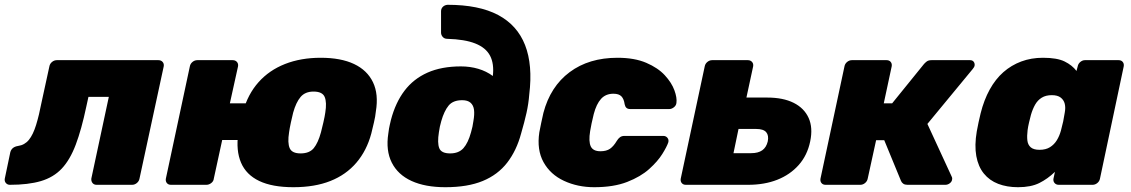

<svg xmlns="http://www.w3.org/2000/svg" viewBox="-41 -771 4718 801"><path d="M0 0Q-10 0 -16.5 -7.5Q-23 -15 -21 -26L2 -136Q8 -158 34 -162Q62 -166 79.5 -187.5Q97 -209 109.5 -249.5Q122 -290 133 -347L165 -494Q167 -505 176 -512.5Q185 -520 196 -520H620Q631 -520 637.5 -512.5Q644 -505 642 -494L541 -26Q539 -15 530 -7.5Q521 0 510 0H362Q351 0 345 -7.5Q339 -15 340 -26L413 -367H328L319 -326Q299 -231 275 -167.5Q251 -104 216.5 -67.5Q182 -31 129.5 -15.5Q77 0 0 0Z M1064 -187H886L851 -26Q850 -15 840.5 -7.5Q831 0 820 0H672Q661 0 655 -7.5Q649 -15 651 -26L751 -494Q753 -505 762 -512.5Q771 -520 782 -520H930Q941 -520 947.5 -512.5Q954 -505 952 -494L918 -340H1096ZM1183 10Q1095 10 1040.5 -16Q986 -42 964.5 -92.5Q943 -143 953 -214Q956 -235 961.5 -260Q967 -285 973 -306Q993 -378 1037.5 -428Q1082 -478 1148 -504Q1214 -530 1297 -530Q1381 -530 1436 -504Q1491 -478 1515 -428Q1539 -378 1527 -306Q1525 -285 1519 -260Q1513 -235 1508 -214Q1489 -143 1446 -92.5Q1403 -42 1337.5 -16Q1272 10 1183 10ZM1213 -131Q1250 -131 1268 -153Q1286 -175 1298 -219Q1302 -234 1308 -260Q1314 -286 1316 -301Q1323 -344 1313.5 -366.5Q1304 -389 1267 -389Q1232 -389 1213 -366.5Q1194 -344 1182 -301Q1178 -286 1172.5 -260Q1167 -234 1165 -219Q1158 -175 1167.5 -153Q1177 -131 1213 -131Z M1817 10Q1733 10 1676 -16Q1619 -42 1593.5 -92.5Q1568 -143 1579 -214Q1581 -228 1582 -235Q1583 -242 1585 -249.5Q1587 -257 1590 -271Q1609 -343 1646.5 -392.5Q1684 -442 1742.5 -468Q1801 -494 1882 -494Q1920 -494 1954 -484Q1988 -474 2015 -454Q2021 -505 2003.5 -538.5Q1986 -572 1942 -589.5Q1898 -607 1825 -609Q1813 -609 1806 -617Q1799 -625 1799 -635V-724Q1799 -735 1806.5 -742.5Q1814 -750 1826 -751Q1957 -751 2037 -708.5Q2117 -666 2149.5 -583Q2182 -500 2167 -377Q2164 -338 2155.5 -300Q2147 -262 2133 -214Q2114 -143 2075 -92.5Q2036 -42 1973 -16Q1910 10 1817 10ZM1837 -131Q1873 -131 1892.5 -153Q1912 -175 1924 -219Q1928 -233 1930 -242.5Q1932 -252 1934 -266Q1939 -294 1936.5 -313Q1934 -332 1922 -342.5Q1910 -353 1887 -353Q1849 -353 1830.5 -330.5Q1812 -308 1800 -266Q1796 -252 1794 -242.5Q1792 -233 1790 -219Q1783 -175 1791.5 -153Q1800 -131 1837 -131Z M2438 10Q2369 10 2312 -16.5Q2255 -43 2226.5 -94.5Q2198 -146 2209 -219Q2212 -235 2217 -259Q2222 -283 2226 -300Q2255 -410 2335.5 -470Q2416 -530 2535 -530Q2606 -530 2655 -509Q2704 -488 2732.5 -457Q2761 -426 2772.5 -394.5Q2784 -363 2781 -342Q2780 -331 2770.5 -323.5Q2761 -316 2751 -316H2589Q2578 -316 2572.5 -321Q2567 -326 2565 -336Q2562 -358 2551.5 -369Q2541 -380 2518 -380Q2486 -380 2466.5 -358.5Q2447 -337 2436 -295Q2431 -274 2427 -256Q2423 -238 2421 -224Q2414 -181 2423.5 -160.5Q2433 -140 2464 -140Q2489 -140 2504 -150.5Q2519 -161 2532 -183Q2538 -193 2545.5 -198.5Q2553 -204 2564 -204H2726Q2737 -204 2743.5 -196Q2750 -188 2747 -177Q2741 -159 2722 -128.5Q2703 -98 2667.5 -66Q2632 -34 2575.5 -12Q2519 10 2438 10Z M2820 0Q2809 0 2803 -7.5Q2797 -15 2799 -26L2899 -494Q2901 -505 2910 -512.5Q2919 -520 2930 -520H3079Q3090 -520 3096.5 -512.5Q3103 -505 3101 -494L3073 -364H3160Q3226 -364 3270 -342Q3314 -320 3332.5 -279Q3351 -238 3339 -181Q3327 -123 3291 -82.5Q3255 -42 3201.5 -21Q3148 0 3080 0ZM3019 -132H3093Q3122 -132 3139 -144Q3156 -156 3162 -181Q3167 -206 3155.5 -219.5Q3144 -233 3114 -233H3040Z M3403 0Q3392 0 3386 -7.5Q3380 -15 3382 -26L3482 -494Q3484 -505 3493 -512.5Q3502 -520 3513 -520H3658Q3669 -520 3675 -512.5Q3681 -505 3679 -494L3646 -340H3681L3813 -503Q3817 -508 3824.5 -514Q3832 -520 3845 -520H4006Q4016 -520 4021 -513.5Q4026 -507 4025 -498Q4024 -491 4017 -483L3828 -254L3929 -35Q3930 -33 3931 -30Q3932 -27 3931 -22Q3930 -13 3921.5 -6.5Q3913 0 3903 0H3745Q3734 0 3727.5 -4.5Q3721 -9 3718 -16L3648 -186H3614L3579 -26Q3577 -15 3568 -7.5Q3559 0 3548 0Z M4206 10Q4160 10 4123.5 -4Q4087 -18 4063.5 -47Q4040 -76 4032 -120Q4024 -164 4034 -223Q4038 -245 4041.5 -261Q4045 -277 4050 -298Q4064 -354 4088 -397.5Q4112 -441 4145 -470Q4178 -499 4219.5 -514.5Q4261 -530 4310 -530Q4369 -530 4400.5 -514.5Q4432 -499 4450 -475L4455 -494Q4457 -505 4466 -512.5Q4475 -520 4485 -520H4626Q4637 -520 4643 -512.5Q4649 -505 4647 -494L4548 -26Q4546 -15 4537 -7.5Q4528 0 4517 0H4376Q4365 0 4358.5 -7.5Q4352 -15 4354 -26L4360 -54Q4330 -25 4295 -7.5Q4260 10 4206 10ZM4296 -146Q4322 -146 4339.5 -157Q4357 -168 4368 -186Q4379 -204 4385 -226Q4391 -248 4394.5 -264.5Q4398 -281 4401 -301Q4405 -322 4401 -338Q4397 -354 4384 -364Q4371 -374 4347 -374Q4322 -374 4305 -363.5Q4288 -353 4277.5 -334.5Q4267 -316 4260 -292Q4256 -277 4252 -260Q4248 -243 4246 -228Q4243 -204 4245 -185.5Q4247 -167 4259 -156.5Q4271 -146 4296 -146Z"/></svg>

Font: Rubik ExtraBold
Style: Italic
Weight: 800
Italic angle: -12°
Designer: Hubert and Fischer
Foundry: Hubert and Fischer
Version: Version 2.300;gftools[0.9.30]